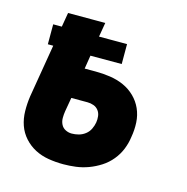

<svg xmlns="http://www.w3.org/2000/svg" viewBox="-84 -600 669 688"><g transform="rotate(15 250.0 -256.0)"><path d="M209 8Q181 8 154 3.5Q127 -1 104 -13Q81 -25 63.5 -44.5Q46 -64 37.5 -88.5Q29 -113 28.5 -140.5Q28 -168 32 -196L65 -393H45V-467H77L86 -520H224L215 -467H319V-393H203L195 -343H236Q263 -343 290 -339Q317 -335 340.5 -324.5Q364 -314 382.5 -296Q401 -278 411.5 -254.5Q422 -231 423.5 -204Q425 -177 420 -149Q417 -126 408 -103.5Q399 -81 383 -61.5Q367 -42 346 -28.5Q325 -15 302 -6.5Q279 2 255.5 5Q232 8 209 8ZM210 -106Q223 -106 236 -109.5Q249 -113 260 -121.5Q271 -130 277 -142.5Q283 -155 285 -167Q287 -179 285.5 -191Q284 -203 277 -212Q270 -221 259 -225Q248 -229 236 -229H176L167 -177Q165 -165 165 -152Q165 -139 170.5 -128Q176 -117 187 -111.5Q198 -106 210 -106Z"/></g></svg>

Font: Iosevka SS04 Heavy
Style: Italic
Weight: 900
Italic angle: -9°
Monospace: yes
Designer: Belleve Invis
Foundry: Belleve Invis
Version: Version 19.0.0; ttfautohint (v1.8.4)